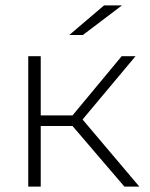

<svg xmlns="http://www.w3.org/2000/svg" viewBox="-20 -687 552 707"><path d="M247 -223H130V0H84V-480H130V-262H247L428 -480H479L284 -247L493 0H438ZM363 -667H429L285 -558H235Z"/></svg>

Font: Montserrat Ace
Style: Light
Weight: 300
Designer: Julieta Ulanovsky
Foundry: Julieta Ulanovsky
Version: Version 1